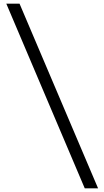

<svg xmlns="http://www.w3.org/2000/svg" viewBox="-20 -770 566 1040"><path d="M439 250 14.2 -750H85.9L511.2 250Z"/></svg>

Font: Lobster Two
Style: Bold
Weight: 700
Designer: Pablo Impallari
Foundry: Pablo Impallari. www.impallari.com
Version: Version 1.006